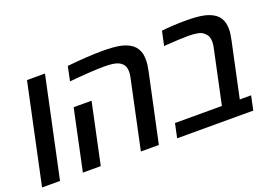

<svg xmlns="http://www.w3.org/2000/svg" viewBox="-92 -892 1613 1142"><g transform="rotate(-20 714.5 -320.5)"><path d="M140.1 -630.9H253.9L119.6 0H5.9Z M728 -469.7Q728 -496.1 717.3 -512.5Q706.5 -528.8 685.1 -538.1Q658.7 -549.8 598.6 -549.8Q524.9 -549.8 377.9 -536.1L397 -627Q527.8 -640.6 622.1 -640.6Q690.9 -640.6 733.9 -631.8Q776.9 -623 806.2 -600.1Q834.5 -576.7 843.3 -537.6Q846.2 -520 846.2 -501.5Q846.2 -472.2 837.9 -434.1L745.1 0H631.3L723.6 -434.1Q728 -454.1 728 -469.7ZM345.7 -384.3H459L377.4 0H264.2Z M879.9 -89.8H1176.8L1250 -434.1Q1253.9 -451.7 1253.9 -469.7Q1253.9 -505.4 1231.4 -523.9Q1218.3 -539.1 1192.4 -544.4Q1166.5 -549.8 1129.9 -549.8Q1085.4 -549.8 990.2 -543.5L975.6 -542L995.1 -632.3Q1061 -640.6 1151.9 -640.6Q1218.3 -640.6 1260.7 -631.8Q1303.2 -623 1332.5 -601.1Q1360.8 -579.1 1369.6 -540.5Q1373 -520 1373 -504.9Q1373 -477.5 1364.3 -438L1290 -89.8H1361.8L1342.8 0H860.8Z"/></g></svg>

Font: Viking Open Sans Light
Style: Bold Italic
Weight: 600
Italic angle: -12°
Foundry: Ascender Corporation
Version: Version 2.000